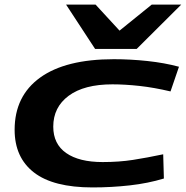

<svg xmlns="http://www.w3.org/2000/svg" viewBox="-20 -810 813 840"><path d="M385 10Q213 10 128.5 -55.5Q44 -121 44 -242Q44 -390 155.5 -470.5Q267 -551 478 -551Q551 -551 625.5 -543Q700 -535 763 -518L726 -410Q654 -427 590.5 -434Q527 -441 472 -441Q348 -441 280.5 -391Q213 -341 213 -256Q213 -180 269.5 -140.5Q326 -101 429 -101Q501 -101 562 -110.5Q623 -120 694 -135L697 -29Q628 -8 548 1Q468 10 385 10ZM773 -790 578 -596H396L269 -790H398L503 -676L644 -790Z"/></svg>

Font: Georama ExtraExtended SemiBold
Style: Italic
Weight: 600
Width: 8
Italic angle: -9°
Designer: Jean-Baptiste Levee
Foundry: Production Type
Version: Version 1.000